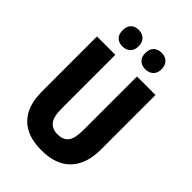

<svg xmlns="http://www.w3.org/2000/svg" viewBox="-265 -1035 1160 1160"><g transform="rotate(45 314.5 -455.5)"><path d="M565 -247Q565 -124 501 -57Q437 10 313 10Q192 10 128.5 -54.5Q65 -119 65 -244V-714H222V-254Q222 -185 245.5 -156Q269 -127 315 -127Q363 -127 385 -156.5Q407 -186 407 -255V-714H565ZM148 -850Q148 -885 166.5 -903Q185 -921 216 -921Q246 -921 265.5 -902.5Q285 -884 285 -850Q285 -816 265.5 -798Q246 -780 216 -780Q185 -780 166.5 -797.5Q148 -815 148 -850ZM342 -850Q342 -885 361.5 -903Q381 -921 411 -921Q442 -921 461.5 -902.5Q481 -884 481 -850Q481 -816 461.5 -798Q442 -780 411 -780Q380 -780 361 -798Q342 -816 342 -850Z"/></g></svg>

Font: Noto Sans Ethiopic Condensed ExtraBold
Style: Regular
Weight: 800
Width: 3
Designer: Monotype Design Team
Foundry: Monotype Imaging Inc.
Version: Version 2.102; ttfautohint (v1.8.4.7-5d5b)